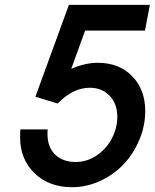

<svg xmlns="http://www.w3.org/2000/svg" viewBox="-20 -759 638 792"><path d="M64 -225.1H176.8Q175.8 -218.3 175.8 -207Q175.8 -151.9 207.5 -121.3Q239.3 -90.8 292 -90.8Q339.4 -90.8 379.4 -118.2Q419.4 -145.5 441.7 -188.5Q463.9 -231.4 463.9 -277.8Q463.9 -330.1 432.6 -363.5Q401.4 -397 350.1 -397Q281.2 -397 217.8 -332L126 -359.9L264.2 -738.8H598.1L578.1 -632.8H331.1L273.9 -475.1Q331.5 -500 382.8 -500Q471.7 -500 525.4 -444.6Q579.1 -389.2 579.1 -300.8Q579.1 -240.7 555.2 -183.1Q531.2 -125.5 491 -82.5Q450.7 -39.6 394.3 -13.2Q337.9 13.2 276.9 13.2Q182.1 13.2 122.6 -44.4Q63 -102.1 63 -191.9Q63 -212.9 64 -225.1Z"/></svg>

Font: Involve SemiBold Oblique
Style: Italic
Weight: 600
Italic angle: -10.5°
Designer: Stefan Peev
Foundry: Context Ltd.
Version: Version 1.001